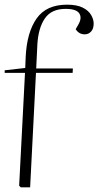

<svg xmlns="http://www.w3.org/2000/svg" viewBox="-29 -802 421 822"><path d="M60 0 53 -7 78 -490H-9V-501L79 -511L81 -559Q86 -663 127.5 -722.5Q169 -782 258 -782Q300 -782 325 -769.5Q350 -757 361 -738Q372 -719 372 -701Q372 -679 361 -667Q350 -655 334 -655Q309 -655 295 -677L306 -696Q323 -725 310.5 -744.5Q298 -764 252 -764Q191 -764 163 -723Q135 -682 131 -612L126 -509H283L282 -490H125L100 0Z"/></svg>

Font: Display Extralight
Style: Italic
Weight: 200
Italic angle: -2°
Designer: Latin by Veronika Burian and Jose Scaglione. Greek by Irene Vlachou. Cyrillic by Vera Evstafieva
Foundry: TypeTogether
Version: Version 3.002